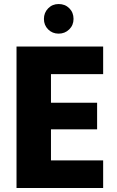

<svg xmlns="http://www.w3.org/2000/svg" viewBox="-20 -933 581 953"><path d="M233 -565V-423H462V-291H233V-137H492V0H62V-702H492V-565ZM198 -839Q198 -870 219 -891.5Q240 -913 271 -913Q303 -913 324 -892Q345 -871 345 -839Q345 -808 323.5 -787Q302 -766 271 -766Q240 -766 219 -787Q198 -808 198 -839Z"/></svg>

Font: Poppins A&M
Style: Bold-A&M
Weight: 700
Designer: Ninad Kale (Devanagari), Jonny Pinhorn (Latin)
Foundry: Indian Type Foundry
Version: 4.004